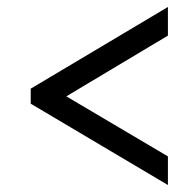

<svg xmlns="http://www.w3.org/2000/svg" viewBox="-20 -633 532 550"><path d="M68 -336V-379L461 -613V-531L170 -357L461 -185V-103Z"/></svg>

Font: Noto Serif NarrowExtraBold
Style: Italic
Weight: 800
Width: 4
Italic angle: -12°
Designer: Monotype Design Team
Foundry: Monotype Imaging Inc.
Version: Version 1.001